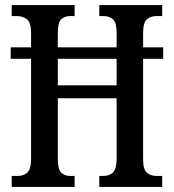

<svg xmlns="http://www.w3.org/2000/svg" viewBox="-20 -734 684 754"><path d="M26 0V-43H49Q73 -43 87.5 -56.5Q102 -70 102 -111V-503H22V-548H102V-604Q102 -645 86 -658Q70 -671 45 -671H26V-714H273V-671H257Q233 -671 220 -658Q207 -645 207 -604V-548H438V-603Q438 -645 424 -658Q410 -671 385 -671H370V-714H617V-671H595Q571 -671 556.5 -658Q542 -645 542 -603V-548H621V-503H542V-109Q542 -69 556.5 -56Q571 -43 595 -43H617V0H370V-43H385Q410 -43 424 -57Q438 -71 438 -113V-348H207V-111Q207 -70 220 -56.5Q233 -43 257 -43H273V0ZM207 -399H438V-503H207Z"/></svg>

Font: Noto Serif ExtraCondensed Medium
Style: Regular
Weight: 500
Width: 2
Designer: Monotype Design Team
Foundry: Monotype Imaging Inc.
Version: Version 2.015